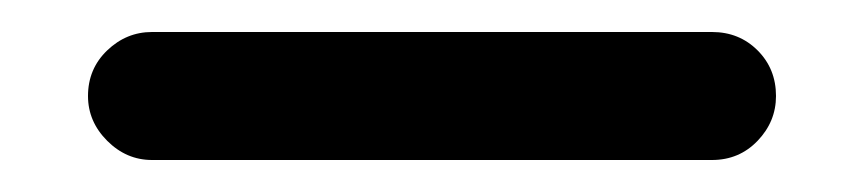

<svg xmlns="http://www.w3.org/2000/svg" viewBox="-20 -410 540 120"><path d="M35 -350Q35 -334 47 -322Q59 -310 75 -310H425Q442 -310 453.5 -322Q465 -334 465 -350Q465 -367 453.5 -378.5Q442 -390 425 -390H75Q59 -390 47 -378.5Q35 -367 35 -350Z"/></svg>

Font: Matrix Sans Raster
Style: Regular
Weight: 400
Designer: Brad Neil
Version: Version 1.100